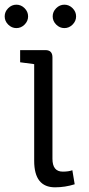

<svg xmlns="http://www.w3.org/2000/svg" viewBox="-24 -786 381 820"><path d="M200 -541V-108Q200 -53 244 -53Q269 -53 285 -59L295 1Q254 14 211 14Q122 14 122 -99V-512L62 -520V-572H170Q200 -572 200 -541ZM11 -681Q-4 -696 -4 -716Q-4 -736 11 -751Q26 -766 46 -766Q66 -766 81 -751Q96 -736 96 -716Q96 -696 81 -681Q66 -666 46 -666Q26 -666 11 -681ZM216 -681Q201 -696 201 -716Q201 -736 216 -751Q231 -766 251 -766Q271 -766 286 -751Q301 -736 301 -716Q301 -696 286 -681Q271 -666 251 -666Q231 -666 216 -681Z"/></svg>

Font: Fauna One
Style: Regular
Weight: 400
Version: Version 1.001